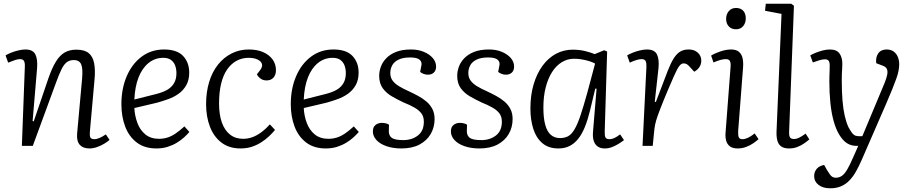

<svg xmlns="http://www.w3.org/2000/svg" viewBox="-20 -787 4912 1036"><path d="M571 -32Q560 -22 541.5 -11Q523 0 502.5 7Q482 14 462 14Q428 14 410.5 -5.5Q393 -25 396 -65L423 -363Q428 -419 417.5 -441Q407 -463 379 -463Q356 -463 340.5 -451.5Q325 -440 311.5 -412.5Q298 -385 280 -335L157 0H98L114 -426Q115 -448 109.5 -458Q104 -468 87 -468Q77 -468 61.5 -463Q46 -458 24 -449L10 -488Q21 -495 39.5 -502.5Q58 -510 79 -515Q100 -520 117 -520Q157 -520 170.5 -494Q184 -468 180 -418L156 -134L162 -132L241 -364Q260 -419 281 -453.5Q302 -488 328.5 -503.5Q355 -519 392 -519Q436 -519 458.5 -500.5Q481 -482 488 -445.5Q495 -409 490 -357L465 -77Q463 -55 467.5 -45.5Q472 -36 489 -36Q502 -36 518 -43Q534 -50 551 -62Z M865 -520Q935 -520 968 -485Q1001 -450 1001 -395Q1001 -355 985 -327Q969 -299 943.5 -281Q918 -263 887.5 -252Q857 -241 828 -233L705 -204Q707 -163 721 -124.5Q735 -86 764 -62Q793 -38 838 -38Q861 -38 882.5 -44.5Q904 -51 926.5 -66Q949 -81 975 -105L1002 -75Q990 -61 973 -45.5Q956 -30 933.5 -16.5Q911 -3 884 5.5Q857 14 824 14Q760 14 718 -18Q676 -50 655.5 -104Q635 -158 635 -225Q635 -308 663.5 -375Q692 -442 744 -481Q796 -520 865 -520ZM932 -392Q932 -414 925.5 -432.5Q919 -451 903.5 -463Q888 -475 861 -475Q816 -475 781.5 -447Q747 -419 727.5 -369Q708 -319 705 -250L824 -280Q859 -289 882.5 -302.5Q906 -316 919 -338Q932 -360 932 -392Z M1322 -520Q1368 -520 1400.5 -505.5Q1433 -491 1451 -466Q1469 -441 1469 -408Q1469 -383 1455.5 -368Q1442 -353 1418 -353Q1400 -353 1386.5 -362.5Q1373 -372 1366 -386L1381 -405Q1398 -426 1393.5 -441.5Q1389 -457 1369.5 -466Q1350 -475 1321 -475Q1286 -475 1256.5 -459Q1227 -443 1205.5 -412Q1184 -381 1173 -335Q1162 -289 1162 -228Q1162 -169 1177 -126.5Q1192 -84 1221 -61Q1250 -38 1292 -38Q1316 -38 1339.5 -46Q1363 -54 1387.5 -71.5Q1412 -89 1436 -116L1464 -86Q1450 -69 1431.5 -51.5Q1413 -34 1389.5 -19Q1366 -4 1338.5 5Q1311 14 1278 14Q1216 14 1174.5 -18Q1133 -50 1112.5 -104Q1092 -158 1092 -225Q1092 -290 1108.5 -344.5Q1125 -399 1156 -438Q1187 -477 1229.5 -498.5Q1272 -520 1322 -520Z M1779 -520Q1849 -520 1882 -485Q1915 -450 1915 -395Q1915 -355 1899 -327Q1883 -299 1857.5 -281Q1832 -263 1801.5 -252Q1771 -241 1742 -233L1619 -204Q1621 -163 1635 -124.5Q1649 -86 1678 -62Q1707 -38 1752 -38Q1775 -38 1796.5 -44.5Q1818 -51 1840.5 -66Q1863 -81 1889 -105L1916 -75Q1904 -61 1887 -45.5Q1870 -30 1847.5 -16.5Q1825 -3 1798 5.5Q1771 14 1738 14Q1674 14 1632 -18Q1590 -50 1569.5 -104Q1549 -158 1549 -225Q1549 -308 1577.5 -375Q1606 -442 1658 -481Q1710 -520 1779 -520ZM1846 -392Q1846 -414 1839.5 -432.5Q1833 -451 1817.5 -463Q1802 -475 1775 -475Q1730 -475 1695.5 -447Q1661 -419 1641.5 -369Q1622 -319 1619 -250L1738 -280Q1773 -289 1796.5 -302.5Q1820 -316 1833 -338Q1846 -360 1846 -392Z M2156 -31Q2203 -31 2235 -56Q2267 -81 2267 -130Q2267 -158 2253.5 -175.5Q2240 -193 2215.5 -207Q2191 -221 2158 -234Q2126 -249 2095.5 -266.5Q2065 -284 2045.5 -310.5Q2026 -337 2026 -378Q2026 -401 2034.5 -425.5Q2043 -450 2063 -471.5Q2083 -493 2116 -506.5Q2149 -520 2198 -520Q2237 -520 2267.5 -507Q2298 -494 2315.5 -473.5Q2333 -453 2333 -428Q2333 -407 2321 -395.5Q2309 -384 2289 -384Q2276 -384 2265 -388.5Q2254 -393 2247 -399L2253 -430Q2259 -451 2245 -464Q2231 -477 2193 -477Q2154 -477 2130 -465Q2106 -453 2096 -434Q2086 -415 2086 -393Q2086 -369 2098.5 -352Q2111 -335 2133.5 -321.5Q2156 -308 2185 -295Q2211 -283 2236 -269.5Q2261 -256 2281 -239Q2301 -222 2313 -199Q2325 -176 2325 -145Q2325 -100 2304 -64Q2283 -28 2243.5 -7Q2204 14 2146 14Q2101 14 2066 2Q2031 -10 2011.5 -31Q1992 -52 1992 -78Q1992 -102 2006.5 -113Q2021 -124 2040 -124Q2051 -124 2061.5 -121.5Q2072 -119 2079 -114L2078 -82Q2077 -56 2093.5 -43.5Q2110 -31 2156 -31Z M2577 -31Q2624 -31 2656 -56Q2688 -81 2688 -130Q2688 -158 2674.5 -175.5Q2661 -193 2636.5 -207Q2612 -221 2579 -234Q2547 -249 2516.5 -266.5Q2486 -284 2466.5 -310.5Q2447 -337 2447 -378Q2447 -401 2455.5 -425.5Q2464 -450 2484 -471.5Q2504 -493 2537 -506.5Q2570 -520 2619 -520Q2658 -520 2688.5 -507Q2719 -494 2736.5 -473.5Q2754 -453 2754 -428Q2754 -407 2742 -395.5Q2730 -384 2710 -384Q2697 -384 2686 -388.5Q2675 -393 2668 -399L2674 -430Q2680 -451 2666 -464Q2652 -477 2614 -477Q2575 -477 2551 -465Q2527 -453 2517 -434Q2507 -415 2507 -393Q2507 -369 2519.5 -352Q2532 -335 2554.5 -321.5Q2577 -308 2606 -295Q2632 -283 2657 -269.5Q2682 -256 2702 -239Q2722 -222 2734 -199Q2746 -176 2746 -145Q2746 -100 2725 -64Q2704 -28 2664.5 -7Q2625 14 2567 14Q2522 14 2487 2Q2452 -10 2432.5 -31Q2413 -52 2413 -78Q2413 -102 2427.5 -113Q2442 -124 2461 -124Q2472 -124 2482.5 -121.5Q2493 -119 2500 -114L2499 -82Q2498 -56 2514.5 -43.5Q2531 -31 2577 -31Z M3243 -80Q3242 -55 3247 -45.5Q3252 -36 3268 -36Q3282 -36 3296.5 -43Q3311 -50 3326 -62L3347 -31Q3334 -21 3317 -10.5Q3300 0 3281.5 7Q3263 14 3243 14Q3220 14 3205 3.5Q3190 -7 3183.5 -27.5Q3177 -48 3180 -79L3199 -308L3192 -309L3163 -188Q3151 -139 3135.5 -101Q3120 -63 3099.5 -37.5Q3079 -12 3053 1Q3027 14 2993 14Q2940 14 2906.5 -14.5Q2873 -43 2857.5 -92Q2842 -141 2842 -201Q2842 -274 2859.5 -332.5Q2877 -391 2908 -433Q2939 -475 2980.5 -497Q3022 -519 3070 -519Q3105 -519 3135 -512Q3165 -505 3189 -495L3240 -516L3256 -509ZM3002 -42Q3027 -42 3045.5 -52Q3064 -62 3080 -89Q3096 -116 3112 -163.5Q3128 -211 3149 -287L3191 -444Q3171 -455 3139 -462.5Q3107 -470 3077 -470Q3042 -470 3011.5 -451.5Q2981 -433 2959 -398.5Q2937 -364 2924.5 -315.5Q2912 -267 2912 -207Q2912 -150 2922 -113.5Q2932 -77 2952 -59.5Q2972 -42 3002 -42Z M3468 -426Q3469 -446 3464 -457Q3459 -468 3441 -468Q3431 -468 3415.5 -463.5Q3400 -459 3378 -449L3364 -488Q3375 -495 3393.5 -502.5Q3412 -510 3433 -515Q3454 -520 3471 -520Q3511 -520 3524.5 -494Q3538 -468 3533 -418L3513 -238L3519 -237L3583 -405Q3599 -446 3615 -471.5Q3631 -497 3650 -508.5Q3669 -520 3695 -520Q3717 -520 3732 -512Q3747 -504 3755.5 -490.5Q3764 -477 3764 -459Q3764 -440 3753.5 -424.5Q3743 -409 3726 -400L3703 -425Q3694 -436 3686 -440.5Q3678 -445 3669 -445Q3663 -445 3657.5 -442Q3652 -439 3646 -431.5Q3640 -424 3632.5 -410Q3625 -396 3615 -373Q3580 -293 3560 -243.5Q3540 -194 3529.5 -164.5Q3519 -135 3515 -115Q3511 -95 3509 -71L3502 0H3447Z M3922 -425Q3924 -447 3918.5 -457.5Q3913 -468 3897 -468Q3883 -468 3867 -463.5Q3851 -459 3830 -450L3817 -487Q3836 -499 3867 -509.5Q3898 -520 3925 -520Q3952 -520 3967 -507.5Q3982 -495 3987 -472.5Q3992 -450 3989 -417L3963 -80Q3962 -56 3966.5 -46Q3971 -36 3986 -36Q4000 -36 4016 -43.5Q4032 -51 4052 -67L4073 -36Q4062 -26 4044.5 -14Q4027 -2 4005.5 6Q3984 14 3960 14Q3932 14 3917 1.5Q3902 -11 3897.5 -30.5Q3893 -50 3895 -71ZM3898 -685Q3898 -710 3912.5 -727Q3927 -744 3951 -744Q3968 -744 3980 -737Q3992 -730 3998 -717.5Q4004 -705 4004 -687Q4004 -663 3990 -646Q3976 -629 3951 -629Q3927 -629 3912.5 -644.5Q3898 -660 3898 -685Z M4197 -712 4108 -729 4112 -767H4249L4264 -756L4238 -77Q4237 -55 4242.5 -46Q4248 -37 4264 -37Q4278 -37 4293 -44.5Q4308 -52 4327 -66L4347 -35Q4336 -25 4319.5 -13.5Q4303 -2 4282.5 6Q4262 14 4238 14Q4210 14 4195 3Q4180 -8 4174.5 -28.5Q4169 -49 4170 -77Z M4630 75Q4615 109 4599.5 137Q4584 165 4564 186Q4544 207 4518.5 218Q4493 229 4460 229Q4420 229 4396.5 210.5Q4373 192 4373 163Q4373 141 4386.5 124.5Q4400 108 4427 103L4442 130Q4452 146 4458.5 155Q4465 164 4472.5 168Q4480 172 4490 172Q4508 172 4522.5 162Q4537 152 4551.5 127.5Q4566 103 4584 61L4611 0H4600Q4573 0 4550.5 -14Q4528 -28 4508 -61Q4490 -91 4478 -134.5Q4466 -178 4460.5 -232.5Q4455 -287 4455 -350Q4455 -363 4455.5 -378Q4456 -393 4456.5 -407.5Q4457 -422 4457 -432Q4457 -452 4451 -459.5Q4445 -467 4431 -467Q4417 -467 4398.5 -461Q4380 -455 4366 -450L4352 -488Q4363 -495 4380.5 -502Q4398 -509 4418.5 -514.5Q4439 -520 4458 -520Q4495 -520 4510.5 -497.5Q4526 -475 4525 -439Q4525 -427 4524 -414Q4523 -401 4522.5 -386.5Q4522 -372 4522 -354Q4522 -292 4526 -244.5Q4530 -197 4538 -162Q4546 -127 4558 -101Q4570 -79 4578.5 -68.5Q4587 -58 4596 -55Q4605 -52 4617 -52H4633L4753 -339Q4763 -364 4767 -383Q4771 -402 4765.5 -414.5Q4760 -427 4742 -433L4708 -446Q4704 -477 4718.5 -498.5Q4733 -520 4764 -520Q4787 -520 4802 -509Q4817 -498 4824.5 -480Q4832 -462 4832 -440Q4832 -424 4828.5 -405.5Q4825 -387 4816.5 -363Q4808 -339 4794.5 -305.5Q4781 -272 4761 -226Z"/></svg>

Font: Literata 18pt Light
Style: Italic
Weight: 300
Italic angle: -2°
Designer: Latin by Veronika Burian and Jose Scaglione. Greek by Irene Vlachou. Cyrillic by Vera Evstafieva
Foundry: TypeTogether
Version: Version 3.103;gftools[0.9.29]